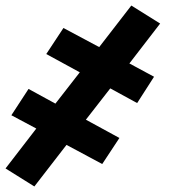

<svg xmlns="http://www.w3.org/2000/svg" viewBox="-30 -499 650 693"><path d="M94 174 -10 109 101 -35 11 -83 73 -178 170 -125 258 -238 137 -304 199 -398 328 -329 444 -479 548 -414 437 -270 526 -222 465 -127 368 -180 280 -67 401 -1 339 93 210 24Z"/></svg>

Font: Iosevka Aile Heavy
Style: Italic
Weight: 900
Italic angle: -9°
Designer: Belleve Invis
Foundry: Belleve Invis
Version: Version 31.1.0; ttfautohint (v1.8.4)